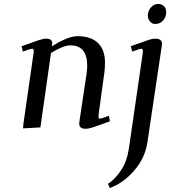

<svg xmlns="http://www.w3.org/2000/svg" viewBox="-20 -637 851 960"><path d="M87.9 -405.8Q151.9 -429.2 174.6 -436.5Q197.3 -443.8 210.9 -443.8Q241.2 -443.8 241.2 -420.9Q241.2 -416 240.2 -411.1L238.8 -404.8Q319.8 -456.1 367.2 -456.1Q434.6 -456.1 469.7 -422.1Q504.9 -388.2 504.9 -323.2Q504.9 -298.8 502 -274.9L473.1 -64.9Q470.2 -43.9 479 -43.9Q488.3 -43.9 523.9 -58.1L529.8 -30.8Q466.3 -7.3 444.1 -0.2Q421.9 6.8 408.2 6.8Q376 6.8 376 -19Q376 -23.4 377.9 -35.2L413.1 -270Q416 -291.5 416 -308.1Q416 -410.2 332 -410.2Q296.9 -410.2 234.9 -372.1L182.1 0L95.2 4.9L97.2 -19L147.9 -372.1Q150.9 -393.1 141.1 -393.1Q129.9 -393.1 94.2 -378.9ZM520 282.2Q555.7 258.8 585 214.8Q614.3 170.9 624 108.9L693.8 -372.1Q696.8 -393.1 688 -393.1Q676.8 -393.1 641.1 -378.9L633.8 -405.8Q699.2 -429.7 720.9 -436.8Q742.7 -443.8 755.9 -443.8Q790 -443.8 790 -418Q790 -413.6 788.1 -401.9L716.8 76.2Q704.6 154.3 650.4 216.6Q596.2 278.8 528.8 303.2ZM719.2 -558.1Q719.2 -582 734.4 -599.6Q749.5 -617.2 772 -617.2Q788.1 -617.2 799.6 -606.2Q811 -595.2 811 -576.2Q811 -551.8 795.4 -534.4Q779.8 -517.1 755.9 -517.1Q740.2 -517.1 729.7 -529.8Q719.2 -542.5 719.2 -558.1Z"/></svg>

Font: Dehuti Alt
Style: Bold-Italic
Weight: 700
Version: Version 1.2